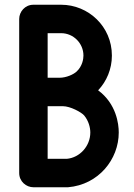

<svg xmlns="http://www.w3.org/2000/svg" viewBox="-20 -780 566 810"><path d="M481 -221C481 -257 471 -342 394 -399C430 -437 452 -489 452 -545V-546C452 -668 353 -760 238 -760C235 -760 232 -760 230 -760H121C85 -760 61 -730 61 -700V-50C61 -14 91 10 121 10H267C396 -1 481 -108 481 -221ZM262 -110H181V-332H245C277 -332 324 -306 335 -293C354 -270 361 -242 361 -221C361 -164 317 -115 262 -110ZM332 -546V-545C332 -532 328 -501 303 -478C290 -466 260 -452 231 -452H181V-640H233C235 -640 238 -640 238 -640C290 -640 332 -597 332 -546Z"/></svg>

Font: LS
Style: Bold
Weight: 700
Designer: BSozoo
Foundry: BSozoo
Version: Version 001.000